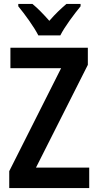

<svg xmlns="http://www.w3.org/2000/svg" viewBox="-20 -957 498 977"><path d="M175 -777H287C309 -821 358 -886 390 -925V-937H318C288 -911 263 -888 231 -851C201 -885 171 -916 145 -937H73V-925C106 -885 154 -819 175 -777ZM434 0V-104H163L427 -627V-714H33V-610H291L27 -86V0Z"/></svg>

Font: Noto Sans Ethiopic Cond SemBd
Style: Regular
Weight: 600
Width: 3
Designer: Monotype Design Team
Foundry: Monotype Imaging Inc.
Version: Version 2.102